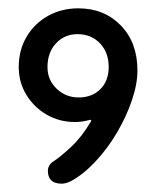

<svg xmlns="http://www.w3.org/2000/svg" viewBox="-20 -430 370 461"><path d="M128 11Q95 11 95 -20Q95 -34 109 -43Q126 -54 151.5 -78Q177 -102 198 -138Q200 -140 198.5 -141.5Q197 -143 195 -142Q177 -137 160 -137Q123 -137 92.5 -154.5Q62 -172 43.5 -202Q25 -232 25 -269Q25 -310 44 -342Q63 -374 95.5 -392Q128 -410 168 -410Q230 -410 270 -369Q310 -328 310 -261Q310 -228 296.5 -188.5Q283 -149 260.5 -111Q238 -73 209.5 -42.5Q181 -12 152 4Q139 11 128 11ZM169 -196Q201 -196 221 -216Q241 -236 241 -269Q241 -304 220 -326Q199 -348 166 -348Q135 -348 114.5 -326Q94 -304 94 -269Q94 -238 116 -217Q138 -196 169 -196Z"/></svg>

Font: Dongle
Style: Regular
Weight: 400
Designer: Yanghee Ryu
Foundry: Yanghee Ryu
Version: Version 2.000